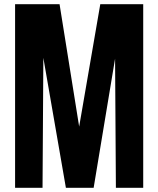

<svg xmlns="http://www.w3.org/2000/svg" viewBox="-20 -899 758 919"><path d="M52.2 0V-878.9H265.1L358.9 -293L460 -878.9H665.5V0H534.7L530.8 -618.2Q530.8 -618.2 428.2 0H295.4L187.5 -622.1L183.6 0Z"/></svg>

Font: Oswald-Bold
Style: Bold
Weight: 700
Designer: vernon adams
Foundry: vernon adams
Version: Version 2.002; ttfautohint (v0.92.18-e454-dirty) -l 8 -r 50 